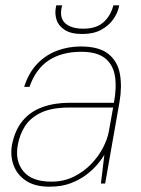

<svg xmlns="http://www.w3.org/2000/svg" viewBox="-20 -691 531 723"><path d="M166 12Q112 12 78.5 -10Q45 -32 31.5 -68Q18 -104 25 -145Q36 -201 65 -236Q94 -271 139.5 -287.5Q185 -304 242 -304H409Q420 -363 412.5 -406Q405 -449 374.5 -472.5Q344 -496 286 -496Q213 -496 164 -464Q115 -432 91 -364H71Q88 -417 120 -450.5Q152 -484 194.5 -500Q237 -516 284 -516Q353 -516 388 -488Q423 -460 431.5 -412.5Q440 -365 430 -307L376 0H360L373 -108Q365 -94 348.5 -74Q332 -54 307 -34.5Q282 -15 247.5 -1.5Q213 12 166 12ZM173 -7Q220 -7 257.5 -25.5Q295 -44 323 -73Q351 -102 368 -135Q385 -168 390 -197L406 -286H240Q175 -286 135 -267Q95 -248 74.5 -216.5Q54 -185 47 -145Q36 -85 68 -46Q100 -7 173 -7ZM290 -563Q247 -563 223.5 -578.5Q200 -594 193 -616.5Q186 -639 190 -661L192 -671H214Q202 -626 224.5 -604.5Q247 -583 294 -583Q343 -583 370 -607.5Q397 -632 407 -671H429L427 -662Q422 -640 405.5 -617Q389 -594 360.5 -578.5Q332 -563 290 -563Z"/></svg>

Font: DM Sans Thin
Style: Italic
Weight: 250
Italic angle: -10°
Designer: Colophon Foundry, Jonny Pinhorn
Foundry: Colophon Foundry
Version: Version 4.004;gftools[0.9.30]